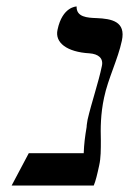

<svg xmlns="http://www.w3.org/2000/svg" viewBox="-20 -574 399 594"><path d="M302 -272C314 -330 345 -391 357 -448C370 -508 325 -516 279 -518C250 -519 216 -521 217 -554C217 -554 173 -554 158 -482C149 -442 187 -413 257 -409C284 -407 301 -394 295 -369C285 -320 263 -256 251 -204C250 -196 248 -188 248 -181C243 -152 240 -128 239 -100H69L16 0H270C276 -14 281 -35 287 -63C292 -85 292 -111 292 -140C291 -177 291 -221 302 -272Z"/></svg>

Font: Libertinus Sans
Style: Italic
Weight: 400
Italic angle: -12°
Designer: Philipp H. Poll, Khaled Hosny
Foundry: Caleb Maclennan
Version: Version 7.050;RELEASE